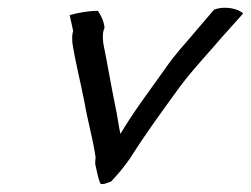

<svg xmlns="http://www.w3.org/2000/svg" viewBox="-20 -483 648 496"><path d="M160 -444 169 -403C165 -390 167 -382 167 -372C175 -321 188 -271 198 -220C206 -172 220 -125 227 -77C226 -71 226 -64 226 -59C230 -42 233 -24 239 -9C246 -4 259 -12 267 -14C283 -31 300 -51 316 -74C359 -142 397 -193 444 -258C484 -311 517 -344 556 -390L608 -448C598 -460 561 -469 533 -458L485 -402C457 -368 436 -348 407 -306C366 -248 328 -199 291 -137C286 -160 283 -186 278 -208C267 -261 258 -317 247 -370C246 -381 244 -392 248 -406L250 -411C249 -427 241 -443 233 -455C208 -455 182 -450 160 -444Z"/></svg>

Font: SolarCharger
Style: 552
Weight: 400
Designer: Mew Too
Foundry: Cannot Into Space Fonts/KineticPlasma Fonts
Version: Version 1.100